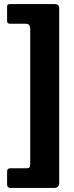

<svg xmlns="http://www.w3.org/2000/svg" viewBox="-20 -762 367 947"><path d="M272 -722V141Q272 165 246 165H32Q15 165 15 148V83Q15 68 32 68H110Q121 68 125 64Q129 60 129 49V-620Q129 -645 107 -645H29Q15 -645 15 -658V-730Q15 -742 29 -742H249Q272 -742 272 -722Z"/></svg>

Font: Libre Franklin ExtraBold
Style: Regular
Weight: 800
Designer: Pablo Impallari, Rodrigo Fuenzalida, Nhung Nguyen
Foundry: Impallari Type
Version: Version 3.000